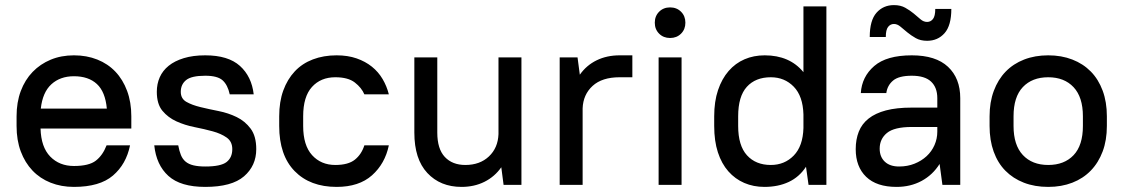

<svg xmlns="http://www.w3.org/2000/svg" viewBox="-20 -725 4406 753"><path d="M270 8Q220 8 178.5 -8.5Q137 -25 107.5 -56Q78 -87 61.5 -131Q45 -175 45 -231V-269Q45 -324 61.5 -368Q78 -412 108 -443Q138 -474 179 -491Q220 -508 270 -508Q320 -508 361.5 -491.5Q403 -475 432.5 -444Q462 -413 478.5 -368.5Q495 -324 495 -269V-221H139Q141 -148 177 -111Q213 -74 270 -74Q329 -74 356 -95Q383 -116 398 -155H490Q475 -81 423 -36.5Q371 8 270 8ZM270 -426Q216 -426 181.5 -394.5Q147 -363 140 -299H399Q393 -365 360 -395.5Q327 -426 270 -426Z M785 8Q688 8 640.5 -35Q593 -78 585 -155H679Q683 -133 689.5 -117Q696 -101 708 -91Q720 -81 739 -76.5Q758 -72 785 -72Q846 -72 868.5 -89.5Q891 -107 891 -140Q891 -170 869 -185.5Q847 -201 814 -210Q781 -219 743 -226.5Q705 -234 672 -249Q639 -264 617 -290.5Q595 -317 595 -365Q595 -396 606.5 -422Q618 -448 641.5 -467Q665 -486 701 -497Q737 -508 785 -508Q875 -508 921 -466.5Q967 -425 975 -355H881Q873 -392 853 -410Q833 -428 785 -428Q731 -428 710 -411Q689 -394 689 -365Q689 -338 711 -325.5Q733 -313 766 -305Q799 -297 837 -289.5Q875 -282 908 -266Q941 -250 963 -220.5Q985 -191 985 -140Q985 -75 937 -33.5Q889 8 785 8Z M1300 8Q1196 8 1135.5 -54Q1075 -116 1075 -231V-269Q1075 -326 1091 -370Q1107 -414 1136 -445Q1165 -476 1207 -492Q1249 -508 1300 -508Q1344 -508 1378.5 -496Q1413 -484 1438.5 -463.5Q1464 -443 1480.5 -415Q1497 -387 1505 -355H1409Q1398 -381 1371.5 -401.5Q1345 -422 1295 -422Q1238 -422 1203.5 -384Q1169 -346 1169 -269V-231Q1169 -155 1204 -116.5Q1239 -78 1295 -78Q1346 -78 1372 -99Q1398 -120 1409 -155H1505Q1490 -83 1439 -37.5Q1388 8 1300 8Z M1790 8Q1707 8 1656 -46.5Q1605 -101 1605 -205V-500H1695V-205Q1695 -141 1724.5 -109.5Q1754 -78 1805 -78Q1862 -78 1897.5 -111.5Q1933 -145 1935 -199V-500H2025V0H1955L1946 -69Q1920 -32 1880 -12Q1840 8 1790 8Z M2175 -500H2245L2254 -432Q2280 -469 2320 -488.5Q2360 -508 2410 -508H2460V-422H2410Q2341 -422 2304 -388Q2267 -354 2265 -300V0H2175Z M2563 -500H2653V0H2563ZM2608 -576Q2582 -576 2565 -593Q2548 -610 2548 -636Q2548 -662 2565 -679Q2582 -696 2608 -696Q2634 -696 2651 -679Q2668 -662 2668 -636Q2668 -610 2651 -593Q2634 -576 2608 -576Z M2978 8Q2935 8 2899 -7.5Q2863 -23 2836.5 -53Q2810 -83 2795.5 -127.5Q2781 -172 2781 -231V-269Q2781 -327 2796 -371.5Q2811 -416 2837.5 -446.5Q2864 -477 2900 -492.5Q2936 -508 2979 -508Q3077 -508 3131 -442V-700H3221V0H3151L3141 -71Q3115 -31 3073.5 -11.5Q3032 8 2978 8ZM3003 -78Q3057 -78 3093 -115Q3129 -152 3131 -223V-276Q3129 -348 3093 -385Q3057 -422 3003 -422Q2943 -422 2909 -384.5Q2875 -347 2875 -269V-231Q2875 -154 2909.5 -116Q2944 -78 3003 -78Z M3496 8Q3418 8 3377 -31.5Q3336 -71 3336 -140Q3336 -178 3348 -208.5Q3360 -239 3386.5 -260Q3413 -281 3454.5 -292Q3496 -303 3556 -303H3656V-340Q3656 -382 3631.5 -405Q3607 -428 3556 -428Q3505 -428 3482.5 -409Q3460 -390 3456 -360H3356Q3360 -424 3408.5 -466Q3457 -508 3556 -508Q3650 -508 3698 -463Q3746 -418 3746 -340V0H3676L3665 -82Q3638 -39 3594.5 -15.5Q3551 8 3496 8ZM3506 -72Q3539 -72 3566.5 -83Q3594 -94 3614 -112.5Q3634 -131 3645 -156Q3656 -181 3656 -209V-227H3556Q3487 -227 3458.5 -203.5Q3430 -180 3430 -142Q3430 -110 3450 -91Q3470 -72 3506 -72ZM3616 -565Q3590 -565 3571.5 -575.5Q3553 -586 3538.5 -598Q3524 -610 3511.5 -620.5Q3499 -631 3486 -631Q3472 -631 3463 -619.5Q3454 -608 3454 -580H3391Q3391 -645 3417.5 -675Q3444 -705 3486 -705Q3512 -705 3530.5 -694.5Q3549 -684 3563.5 -672Q3578 -660 3590 -649.5Q3602 -639 3616 -639Q3630 -639 3639 -650.5Q3648 -662 3648 -690H3711Q3711 -625 3684.5 -595Q3658 -565 3616 -565Z M4091 8Q4038 8 3995.5 -8.5Q3953 -25 3923 -55.5Q3893 -86 3877 -130.5Q3861 -175 3861 -231V-269Q3861 -324 3877.5 -368.5Q3894 -413 3924 -444Q3954 -475 3996.5 -491.5Q4039 -508 4091 -508Q4143 -508 4185.5 -491.5Q4228 -475 4258 -444.5Q4288 -414 4304.5 -369.5Q4321 -325 4321 -269V-231Q4321 -175 4304.5 -131Q4288 -87 4258 -56Q4228 -25 4185.5 -8.5Q4143 8 4091 8ZM4091 -78Q4154 -78 4190.5 -116.5Q4227 -155 4227 -231V-269Q4227 -344 4190.5 -383Q4154 -422 4091 -422Q4028 -422 3991.5 -383.5Q3955 -345 3955 -269V-231Q3955 -156 3991.5 -117Q4028 -78 4091 -78Z"/></svg>

Font: Retni Sans Medium
Style: Regular
Weight: 500
Designer: Vitaly Kuzmin
Foundry: ParaType Ltd.
Version: Version 1.00;March 2, 2019;FontCreator 11.5.0.2425 64-bit; t